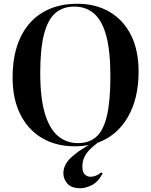

<svg xmlns="http://www.w3.org/2000/svg" viewBox="-20 -764 803 1021"><path d="M407 237Q360 237 338.5 212.5Q317 188 317 158Q317 113 355 76.5Q393 40 453 7Q417 14 379 14Q277 14 202.5 -30.5Q128 -75 87.5 -157Q47 -239 47 -351Q47 -477 88.5 -564.5Q130 -652 207 -698Q284 -744 391 -744Q489 -744 562.5 -701Q636 -658 676.5 -577.5Q717 -497 717 -383Q717 -240 660 -141.5Q603 -43 500 -5Q455 28 436.5 57Q418 86 418 121Q418 152 431 164Q444 176 462 176Q475 176 489.5 170.5Q504 165 518 153L526 158Q501 205 467.5 221Q434 237 407 237ZM395 -3Q454 -3 492 -36.5Q530 -70 548.5 -148Q567 -226 567 -359Q567 -492 545 -573.5Q523 -655 480 -692Q437 -729 375 -729Q315 -729 275 -695Q235 -661 214.5 -583.5Q194 -506 194 -376Q194 -243 218.5 -161Q243 -79 288 -41Q333 -3 395 -3Z"/></svg>

Font: Literata 72pt SemiBold
Style: Regular
Weight: 600
Designer: Latin by Veronika Burian and Jose Scaglione. Greek by Irene Vlachou. Cyrillic by Vera Evstafieva.
Foundry: TypeTogether
Version: Version 3.002